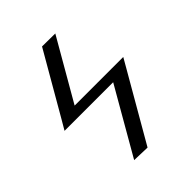

<svg xmlns="http://www.w3.org/2000/svg" viewBox="-210 -788 983 983"><g transform="rotate(-45 281.0 -297.0)"><path d="M490 -285 521 -339H169L360 -670L265 -671L72 -337L41 -284H393L187 74L281 77Z"/></g></svg>

Font: Libertinus Serif
Style: Bold
Weight: 700
Designer: Philipp H. Poll, Khaled Hosny
Foundry: Caleb Maclennan
Version: Version 7.050;RELEASE